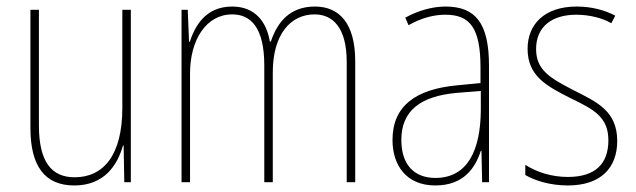

<svg xmlns="http://www.w3.org/2000/svg" viewBox="-20 -557 1945 587"><path d="M380 -527H354V-227C354 -82 296 -15 208 -15C138 -15 99 -62 99 -173V-527H73V-166C73 -49 117 10 207 10C300 10 339 -53 356 -112H358L360 0H380Z M943 -537C868 -537 829 -492 808 -430H805C795 -490 760 -537 690 -537C607 -537 576 -476 560 -429H558L554 -527H535V0H561V-333C561 -433 609 -513 690 -513C745 -513 788 -475 788 -357V0H814V-336C814 -449 866 -513 942 -513C997 -513 1040 -473 1040 -368V0H1066V-370C1066 -486 1017 -537 943 -537Z M1342 -537C1301 -537 1257 -524 1219 -503L1229 -480C1272 -504 1309 -512 1342 -512C1417 -512 1449 -471 1449 -351V-303L1376 -296C1252 -284 1180 -234 1180 -129C1180 -53 1221 10 1311 10C1397 10 1433 -43 1450 -96H1452L1454 0H1475V-356C1475 -486 1434 -537 1342 -537ZM1376 -273 1450 -279V-220C1449 -98 1410 -13 1311 -13C1245 -13 1207 -55 1207 -129C1207 -219 1266 -263 1376 -273Z M1867 -126C1867 -218 1805 -245 1732 -282C1663 -318 1619 -342 1619 -407C1619 -476 1668 -512 1742 -512C1781 -512 1822 -502 1849 -486L1861 -509C1830 -526 1788 -537 1743 -537C1644 -537 1593 -482 1593 -408C1593 -324 1651 -294 1726 -256C1794 -223 1840 -200 1840 -128C1840 -57 1801 -16 1716 -16C1668 -16 1622 -30 1586 -53V-22C1613 -6 1660 10 1716 10C1817 10 1867 -44 1867 -126Z"/></svg>

Font: Noto Sans Gujarati Condensed Thin
Style: Regular
Weight: 100
Width: 3
Designer: Jelle Bosma - Monotype Design Team, Universal Thirst
Foundry: Monotype Imaging Inc.
Version: Version 2.106